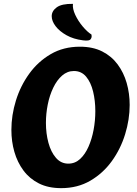

<svg xmlns="http://www.w3.org/2000/svg" viewBox="-20 -968 712 995"><path d="M297 7Q230 7 181.5 -17.5Q133 -42 101.5 -84.5Q70 -127 54.5 -181Q39 -235 39 -295Q39 -371 62.5 -447Q86 -523 131.5 -586Q177 -649 243 -687.5Q309 -726 394 -726Q461 -726 509.5 -701.5Q558 -677 589.5 -634.5Q621 -592 636.5 -538Q652 -484 652 -424Q652 -349 628.5 -272.5Q605 -196 559.5 -133Q514 -70 448 -31.5Q382 7 297 7ZM334 -120Q369 -120 395 -144Q421 -168 438.5 -207.5Q456 -247 465 -295Q474 -343 474 -392Q474 -446 462.5 -493.5Q451 -541 426.5 -570.5Q402 -600 363 -600Q329 -600 302 -576.5Q275 -553 256 -513.5Q237 -474 227.5 -426.5Q218 -379 218 -331Q218 -276 231 -228Q244 -180 270 -150Q296 -120 334 -120ZM430 -758Q426 -758 422 -758Q418 -758 410 -759Q361 -765 324.5 -785.5Q288 -806 268 -832.5Q248 -859 248 -884Q248 -911 274 -930Q300 -949 358 -948Q355 -923 370 -891Q385 -859 408.5 -831Q432 -803 454 -789Q455 -786 455 -780Q455 -771 449.5 -764.5Q444 -758 430 -758Z"/></svg>

Font: Agbalumo
Style: Regular
Weight: 400
Designer: Raphael Alegbeleye
Foundry: Sorkin Type Co.
Version: Version 1.000; ttfautohint (v1.8.4)